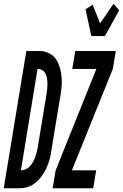

<svg xmlns="http://www.w3.org/2000/svg" viewBox="-65 -1008 658 1028"><path d="M40 0H-45L76 -735H152Q178 -734 200.5 -721.5Q223 -709 236 -689Q249 -669 256 -643.5Q263 -618 265 -592.5Q267 -567 264.5 -540.5Q262 -514 257 -487L210 -203Q208 -186 204 -168.5Q200 -151 194 -134Q188 -117 180 -100.5Q172 -84 161 -68.5Q150 -53 136.5 -40Q123 -27 107.5 -17.5Q92 -8 74.5 -4Q57 0 40 0ZM47 -96Q60 -96 73 -102Q86 -108 95.5 -118.5Q105 -129 112 -141.5Q119 -154 123.5 -166.5Q128 -179 131.5 -192.5Q135 -206 137 -219L184 -503Q186 -517 187.5 -531Q189 -545 189 -559Q189 -573 187 -586.5Q185 -600 179.5 -612Q174 -624 162.5 -631.5Q151 -639 137 -639H136ZM424 -815 393 -958 431 -983 471 -883 543 -988 573 -953 497 -815ZM217 0 233 -96 451 -639H322L338 -735H555L539 -639L320 -96H450L434 0Z"/></svg>

Font: Iosevka Oblique
Style: Bold
Weight: 700
Italic angle: -9°
Monospace: yes
Designer: Belleve Invis
Foundry: Belleve Invis
Version: Version 32.5.0; ttfautohint (v1.8.4)